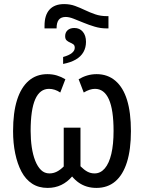

<svg xmlns="http://www.w3.org/2000/svg" viewBox="-20 -910 731 940"><path d="M344 -773Q370 -773 385.5 -754.5Q401 -736 401 -705Q401 -677 388.5 -655Q376 -633 351 -618.5Q326 -604 289 -597V-631Q318 -639 332 -650.5Q346 -662 346 -676Q346 -688 339 -693Q332 -698 322.5 -702Q313 -706 306 -712.5Q299 -719 299 -733Q299 -751 311 -762Q323 -773 344 -773ZM294 -890Q323 -890 347.5 -881Q372 -872 396 -860.5Q420 -849 446 -840Q472 -831 503 -831H511V-771H500Q472 -771 443.5 -779.5Q415 -788 388.5 -799Q362 -810 340 -818.5Q318 -827 302 -827Q279 -827 268 -813.5Q257 -800 257 -771H198V-783Q198 -810 204 -829.5Q210 -849 222 -862.5Q234 -876 252 -883Q270 -890 294 -890ZM213 10Q169 10 137 -11Q105 -32 85 -70Q65 -108 54.5 -158.5Q44 -209 44 -268Q44 -359 63.5 -420.5Q83 -482 120.5 -514.5Q158 -547 212 -547Q237 -547 258.5 -540.5Q280 -534 300 -522L275 -457Q262 -466 248 -470.5Q234 -475 220 -475Q175 -475 152.5 -424Q130 -373 130 -269Q130 -227 135.5 -189.5Q141 -152 152.5 -123Q164 -94 181 -77.5Q198 -61 222 -61Q241 -61 258 -69.5Q275 -78 292 -95V-285H374V-96Q392 -78 408 -69.5Q424 -61 443 -61Q472 -61 493 -85.5Q514 -110 525 -156.5Q536 -203 536 -269Q536 -373 513 -424Q490 -475 445 -475Q432 -475 418.5 -470.5Q405 -466 390 -457L365 -522Q385 -534 407 -540.5Q429 -547 453 -547Q507 -547 545 -514.5Q583 -482 602 -420.5Q621 -359 621 -268Q621 -178 601.5 -116Q582 -54 544.5 -22Q507 10 452 10Q427 10 405.5 3.5Q384 -3 366 -15.5Q348 -28 333 -46Q310 -19 280 -4.5Q250 10 213 10Z"/></svg>

Font: Noto Sans Display Condensed
Style: Regular
Weight: 400
Width: 3
Designer: Monotype Design Team
Foundry: Monotype Imaging Inc.
Version: Version 2.003